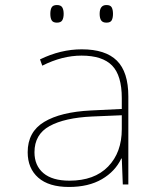

<svg xmlns="http://www.w3.org/2000/svg" viewBox="-20 -733 640 763"><path d="M90 -128Q90 -209 155.5 -248.5Q221 -288 341 -294L464 -300V-343Q464 -433 425.5 -472.5Q387 -512 304 -512Q227 -512 148 -472L139 -497Q221 -537 305 -537Q399 -537 444.5 -492Q490 -447 490 -350V0H468L464 -103H462Q438 -52 385 -21Q332 10 254 10Q174 10 132 -27Q90 -64 90 -128ZM464 -220V-275L346 -270Q237 -265 177 -232Q117 -199 117 -128Q117 -75 152.5 -45Q188 -15 256 -15Q355 -15 409.5 -71Q464 -127 464 -220ZM180 -678Q180 -695 185.5 -704Q191 -713 206 -713Q222 -713 227.5 -703.5Q233 -694 233 -678Q233 -662 227.5 -652.5Q222 -643 206 -643Q191 -643 185.5 -652Q180 -661 180 -678ZM376 -678Q376 -713 403 -713Q419 -713 424 -703.5Q429 -694 429 -678Q429 -662 424 -652.5Q419 -643 403 -643Q388 -643 382 -652Q376 -661 376 -678Z"/></svg>

Font: Noto Sans Mono UI Thin
Style: Regular
Weight: 250
Monospace: yes
Designer: Monotype Design team
Foundry: Monotype Imaging Inc.
Version: Version 1.000